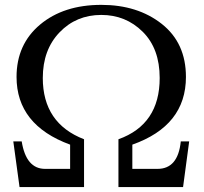

<svg xmlns="http://www.w3.org/2000/svg" viewBox="-20 -762 830 782"><path d="M725.6 0H462.4V-194.8Q630.4 -254.9 630.4 -444.3Q630.4 -564 561.3 -632.6Q492.2 -701.2 392.6 -701.2Q290.5 -701.2 222.4 -630.1Q154.3 -559.1 154.3 -444.3Q154.3 -259.8 322.3 -194.8V0H59.6L34.2 -186H68.4Q86.4 -74.2 163.6 -74.2H265.6V-172.9Q47.4 -252.9 47.4 -448.7Q47.4 -581.5 143.3 -661.9Q239.3 -742.2 392.6 -742.2Q540.5 -742.2 638.9 -664.6Q737.3 -586.9 737.3 -448.7Q737.3 -250 519 -172.9V-74.2H621.6Q705.1 -74.2 716.3 -186H750.5Z"/></svg>

Font: Munson
Style: Regular
Weight: 400
Designer: Paul James MIller
Foundry: High-Logic / Made with FontCreator
Version: Version 2.10;May 5, 2019;FontCreator 11.5.0.2430 64-bit